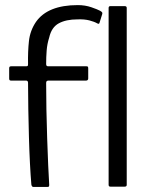

<svg xmlns="http://www.w3.org/2000/svg" viewBox="-20 -732 583 753"><path d="M103 -8Q100 -43 97.5 -91Q95 -139 93.5 -193.5Q92 -248 91 -303Q90 -358 90 -407Q90 -416 82 -416H23Q19 -416 17.5 -418Q16 -420 16 -424V-464Q16 -468 17.5 -470Q19 -472 24 -472H82Q87 -472 88.5 -473.5Q90 -475 90 -481Q89 -530 93.5 -571Q98 -612 121 -646Q144 -679 185 -695.5Q226 -712 285 -712Q314 -712 338.5 -703.5Q363 -695 372 -690Q379 -686 380.5 -683.5Q382 -681 381 -677L371 -645Q370 -640 368 -639Q366 -638 362 -640Q350 -647 330.5 -652Q311 -657 284 -656Q239 -656 210.5 -640.5Q182 -625 173 -585Q165 -560 163 -534Q161 -508 161 -481Q161 -476 163 -474Q165 -472 169 -472H319Q323 -472 324.5 -470.5Q326 -469 326 -463V-424Q326 -421 324 -418.5Q322 -416 318 -416H170Q166 -416 163.5 -414Q161 -412 161 -407Q161 -360 162 -303Q163 -246 165 -189Q167 -132 169 -84.5Q171 -37 173 -7Q173 -3 172 -1Q171 1 167 1H110Q108 1 106 -1Q104 -3 103 -8ZM406 -7V-701Q406 -708 413 -708H469Q477 -708 477 -701V-7Q477 0 469 0H413Q406 0 406 -7Z"/></svg>

Font: Glory
Style: Regular
Weight: 400
Designer: Robert Leuschke
Foundry: Robert Leuschke
Version: Version 1.011